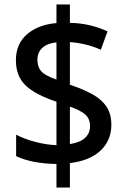

<svg xmlns="http://www.w3.org/2000/svg" viewBox="-20 -779 564 857"><path d="M232 -47Q122 -49 52 -82V-178Q85 -160 134.5 -146.5Q184 -133 232 -131V-325Q136 -357 93.5 -398.5Q51 -440 51 -510Q51 -583 100.5 -626Q150 -669 232 -676V-759H292V-677Q340 -676 381.5 -666Q423 -656 460 -639L430 -557Q365 -586 292 -591V-401Q351 -381 392 -358.5Q433 -336 455 -303.5Q477 -271 477 -222Q477 -153 429.5 -107.5Q382 -62 292 -51V58H232ZM232 -590Q189 -585 168 -564.5Q147 -544 147 -513Q147 -479 165.5 -459.5Q184 -440 232 -424ZM292 -136Q338 -143 360 -164Q382 -185 382 -216Q382 -248 361.5 -267Q341 -286 292 -303Z"/></svg>

Font: Noto Sans Ethiopic SemiCondensed Medium
Style: Regular
Weight: 500
Width: 4
Designer: Monotype Design Team
Foundry: Monotype Imaging Inc.
Version: Version 2.102; ttfautohint (v1.8.4.7-5d5b)